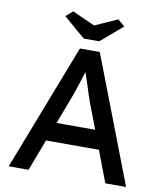

<svg xmlns="http://www.w3.org/2000/svg" viewBox="-95 -970 891 1047"><g transform="rotate(10 350.0 -446.5)"><path d="M25 0 296 -700H406L675 0H560L494 -174H201L135 0ZM294 -418 241 -278H455L400 -422Q397 -429 388 -457Q379 -485 368 -519Q357 -553 348 -579Q340 -553 330 -522Q320 -491 310.5 -463Q301 -435 294 -418ZM307 -757 187 -860 225 -893 350 -837 475 -893 513 -860 393 -757Z"/></g></svg>

Font: Lexend Deca
Style: Regular
Weight: 400
Designer: Bonnie Shaver-Troup, Thomas Jockin
Foundry: Lexend
Version: Version 1.008; ttfautohint (v1.8.4.7-5d5b)